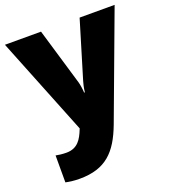

<svg xmlns="http://www.w3.org/2000/svg" viewBox="-144 -659 897 1005"><g transform="rotate(-20 304.5 -156.5)"><path d="M-1 -553 217 -8 215 -3C196 45 172 88 109 88C86 88 64 85 50 82V232C69 236 93 240 128 240C273 240 340 170 391 35L610 -553H415L319 -235C315 -222 310 -202 307 -176H303C302 -197 298 -222 294 -236L200 -553Z"/></g></svg>

Font: Noto Sans Sinhala Black
Style: Regular
Weight: 900
Designer: Jelle Bosma - Monotype Design Team
Foundry: Monotype Imaging Inc.
Version: Version 2.006